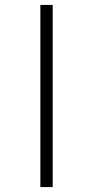

<svg xmlns="http://www.w3.org/2000/svg" viewBox="-20 -760 377 780"><path d="M144 0V-740H194V0Z"/></svg>

Font: Lexend Giga ExtraLight
Style: Regular
Weight: 250
Version: Version 1.007